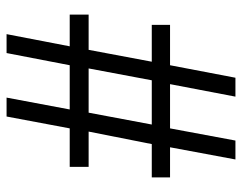

<svg xmlns="http://www.w3.org/2000/svg" viewBox="-98 -656 754 599"><g transform="rotate(-90 279.5 -357.0)"><path d="M81 0 119 -204H25V-261H129L168 -458H58V-517H178L215 -714H274L237 -517H375L413 -714H472L434 -517H533V-458H423L386 -261H501V-204H375L336 0H277L316 -204H178L140 0ZM190 -261H328L365 -458H227Z"/></g></svg>

Font: Noto Serif Bengali Medium
Style: Regular
Weight: 500
Designer: Juan Bruce, Universal Thirst, Indian Type Foundry and the Monotype Design Team.
Foundry: Monotype Imaging Inc.
Version: Version 2.003; ttfautohint (v1.8.4.7-5d5b)